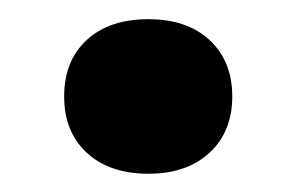

<svg xmlns="http://www.w3.org/2000/svg" viewBox="-20 -178 316 205"><path d="M48.5 -75Q48.5 -113 72.5 -135.2Q96.5 -157.5 138.5 -157.5Q180 -157.5 204 -135Q228 -112.5 228 -75Q228 -37.5 203.8 -15Q179.5 7.5 138.5 7.5Q97 7.5 72.8 -14.8Q48.5 -37 48.5 -75Z"/></svg>

Font: Encode Sans Semi Expanded SmBd
Style: Regular
Weight: 600
Width: 6
Designer: Multiple Designers
Foundry: Impallari Type
Version: Version 2.000